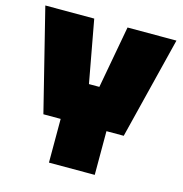

<svg xmlns="http://www.w3.org/2000/svg" viewBox="-104 -795 848 891"><g transform="rotate(15 320.0 -350.0)"><path d="M210 0V-210H127L5 -700H240L295 -400H345L400 -700H635L513 -210H430V0Z"/></g></svg>

Font: Tektur Black
Style: Regular
Weight: 900
Designer: Adam Jagosz
Foundry: Adam Jagosz
Version: Version 1.005;gftools[0.9.30]